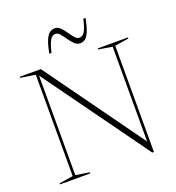

<svg xmlns="http://www.w3.org/2000/svg" viewBox="-160 -1040 1081 1178"><g transform="rotate(-20 380.0 -451.0)"><path d="M123.5 -21.5V-683L26.5 -698V-705H164.5L636.5 -49.5L625.5 -21.5V-683.5L535.5 -698V-705H733.5V-698L642.5 -683.5V10H632L132 -683L140.5 -684V-21.5L231 -7V0H33V-7ZM529.5 -906.5Q518.5 -848 505.2 -819Q492 -790 477.5 -780.5Q463 -771 447.5 -771Q426.5 -771 410 -787.2Q393.5 -803.5 379 -824.2Q364.5 -845 351 -861.2Q337.5 -877.5 322 -877.5Q308.5 -877.5 298 -868.8Q287.5 -860 278.5 -838Q269.5 -816 259.5 -776H245.5Q256.5 -834.5 269.8 -863.5Q283 -892.5 298.2 -902Q313.5 -911.5 330 -911.5Q350 -911.5 366 -895.2Q382 -879 396.2 -858Q410.5 -837 424.2 -821Q438 -805 453 -805Q466.5 -805 477.2 -813.8Q488 -822.5 497 -844.5Q506 -866.5 515.5 -906.5Z"/></g></svg>

Font: Newsreader 60pt ExtraLight
Style: Regular
Weight: 250
Designer: Hugues Gentile
Foundry: Production Type
Version: Version 1.003